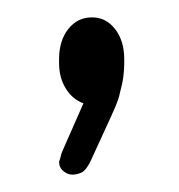

<svg xmlns="http://www.w3.org/2000/svg" viewBox="-20 -121 206 221"><path d="M76 -2Q63 -7 55.5 -19.5Q48 -32 48 -48V-53Q48 -74 58.5 -87.5Q69 -101 86 -101Q102 -101 112.5 -87.5Q123 -74 123 -53V-48Q123 -41 122 -33Q121 -25 118 -14Q117 -8 112.5 2.5Q108 13 101 28Q94 43 84 65Q79 75 74 77.5Q69 80 63 80Q58 80 53 76Q48 72 48 65Q49 63 50 58.5Q51 54 54 48Z"/></svg>

Font: Beiruti
Style: Regular
Weight: 400
Designer: Arlette Boutros
Foundry: Boutros
Version: Version 1.41